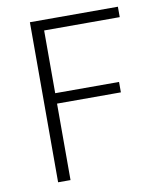

<svg xmlns="http://www.w3.org/2000/svg" viewBox="-82 -787 711 853"><g transform="rotate(-10 274.0 -361.0)"><path d="M111 -722H508V-675H167V-392H455V-345H167V0H111Z"/></g></svg>

Font: Nebula Sans Light
Style: Regular
Weight: 300
Designer: Paul D. Hunt for Adobe (as Source Sans)
Foundry: Nebula Entertainment & Broadcasting LLC
Version: Version 1.010